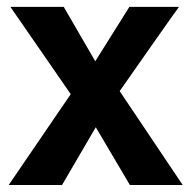

<svg xmlns="http://www.w3.org/2000/svg" viewBox="-20 -530 543 550"><path d="M4.9 0H157.7L254.4 -165.5L352.1 0H503.4L322.8 -269C357.4 -318.4 491.7 -510.3 492.7 -510.3H350.6L252.9 -354.5L162.6 -510.3H9.8L182.6 -260.3Z"/></svg>

Font: HammersmithOne
Style: Regular
Weight: 400
Designer: Nicole Fally
Foundry: Nicole Fally
Version: Version 1.003